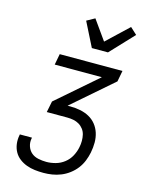

<svg xmlns="http://www.w3.org/2000/svg" viewBox="-134 -1002 819 1082"><g transform="rotate(15 275.0 -461.0)"><path d="M228 0Q202 0 177 -3Q152 -6 129 -14.5Q106 -23 87 -37.5Q68 -52 56.5 -72.5Q45 -93 41.5 -118Q38 -143 43 -169L44 -175H115L114 -171Q109 -147 116.5 -124.5Q124 -102 140.5 -88Q157 -74 180.5 -69Q204 -64 228 -64Q254 -64 281.5 -71.5Q309 -79 332 -97Q355 -115 368.5 -140.5Q382 -166 387 -192Q391 -211 391 -230Q391 -249 387 -266Q383 -283 372.5 -297Q362 -311 347 -320Q332 -329 314 -332.5Q296 -336 277 -336H158L171 -401L407 -606H132L144 -670H510L498 -606L262 -401H278Q307 -401 335.5 -395.5Q364 -390 388 -377Q412 -364 429 -343Q446 -322 454.5 -295.5Q463 -269 463 -239.5Q463 -210 457 -180Q452 -155 442 -130Q432 -105 415.5 -83.5Q399 -62 376.5 -45Q354 -28 329 -18Q304 -8 278.5 -4Q253 0 228 0ZM310 -750 239 -891 286 -917 367 -803 493 -922 532 -886 404 -750Z"/></g></svg>

Font: Lode
Style: Italic
Weight: 400
Italic angle: -11°
Monospace: yes
Designer: Belleve Invis
Foundry: Belleve Invis
Version: Version 29.2.0; ttfautohint (v1.8.3)